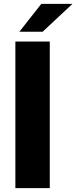

<svg xmlns="http://www.w3.org/2000/svg" viewBox="-20 -979 397 999"><path d="M239 0H60V-763H239ZM202 -814H81L195 -959H357Z"/></svg>

Font: Open Sauce Sans Black
Style: Regular
Weight: 900
Designer: Alfredo Marco Pradil
Foundry: Creative Sauce Fz LLC
Version: Version 1.477